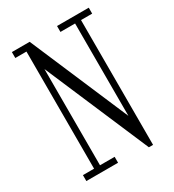

<svg xmlns="http://www.w3.org/2000/svg" viewBox="-181 -842 863 954"><g transform="rotate(-30 250.0 -365.0)"><path d="M390 10 135 -586V-34H219V0H37V-34H101V-706H37V-740H139L380 -176V-706H296V-740H478V-706H414V10Z"/></g></svg>

Font: Xanh Mono
Style: Regular
Weight: 400
Monospace: yes
Designer: Lam Bao, Duy Dao
Foundry: Yellow Type Foundry
Version: Version 3.101; ttfautohint (v1.8.3)